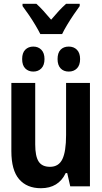

<svg xmlns="http://www.w3.org/2000/svg" viewBox="-20 -984 540 1014"><path d="M196 10Q122 10 81 -37.5Q40 -85 40 -186V-546H166V-221Q166 -159 184 -131Q202 -103 244 -103Q290 -103 309.5 -143.5Q329 -184 329 -271V-546H455V0H351L335 -70H327Q289 10 196 10ZM343 -606Q316 -606 300 -623Q284 -640 284 -672Q284 -705 300 -721.5Q316 -738 343 -738Q370 -738 386.5 -721Q403 -704 403 -672Q403 -640 386.5 -623Q370 -606 343 -606ZM156 -606Q130 -606 113.5 -622.5Q97 -639 97 -672Q97 -705 113.5 -721.5Q130 -738 156 -738Q182 -738 198.5 -721Q215 -704 215 -672Q215 -640 198.5 -623Q182 -606 156 -606ZM193 -804Q183 -824 167 -851Q151 -878 132.5 -905Q114 -932 99 -952V-964H172Q189 -949 209 -927Q229 -905 250 -880Q273 -907 290.5 -926Q308 -945 329 -964H401V-952Q387 -933 369 -906.5Q351 -880 334.5 -852.5Q318 -825 308 -804Z"/></svg>

Font: Noto Sans Mono ExtraCondensed
Style: Bold
Weight: 700
Width: 2
Designer: Monotype Design Team
Foundry: Monotype Imaging Inc.
Version: Version 2.014